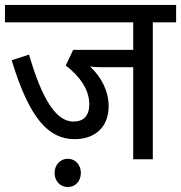

<svg xmlns="http://www.w3.org/2000/svg" viewBox="-20 -642 730 774"><path d="M596 -552H690V-622H0V-552H517V-441H275L245 -378C299 -337 340 -282 340 -222C340 -174 316 -152 276 -152C205 -152 149 -244 97 -422L27 -399C99 -163 176 -81 281 -81C360 -81 418 -127 418 -214C418 -276 387 -333 343 -374C356 -372 372 -371 395 -371H517V0H596ZM200 55C200 88 223 112 253 112C284 112 306 88 306 55C306 23 284 -2 253 -2C223 -2 200 23 200 55Z"/></svg>

Font: Noto Sans SemiCondensed
Style: Italic
Weight: 400
Width: 4
Italic angle: -12°
Designer: Monotype Design Team
Foundry: Monotype Imaging Inc.
Version: Version 2.013